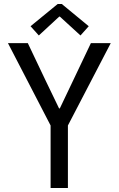

<svg xmlns="http://www.w3.org/2000/svg" viewBox="-20 -934 590 954"><path d="M231.4 0V-310.5L19.5 -719.7H118.2L204.1 -539.1L273.4 -395.5H277.3L345.7 -539.1L431.6 -719.7H530.3L317.4 -310.5V0ZM172.9 -757.8 131.8 -803.7 266.6 -914.1H287.1L420.9 -803.7L379.9 -757.8L277.3 -851.6H274.4Z"/></svg>

Font: Reddit Sans Condensed
Style: Regular
Weight: 400
Designer: Stephen Hutchings
Foundry: Reddit
Version: Version 1.014